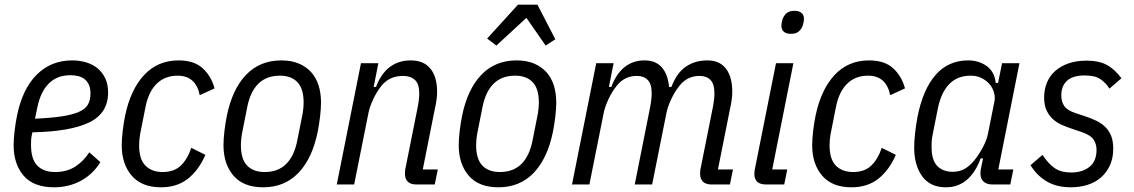

<svg xmlns="http://www.w3.org/2000/svg" viewBox="-20 -785 4824 817"><path d="M210 12Q123 12 80.5 -37.5Q38 -87 38 -167Q38 -193 42 -227Q46 -261 52 -291Q75 -406 136 -467Q197 -528 287 -528Q319 -528 347 -519.5Q375 -511 395.5 -494Q416 -477 428 -451.5Q440 -426 440 -391Q440 -303 359.5 -264Q279 -225 118 -222Q113 -203 112.5 -190.5Q112 -178 112 -168Q112 -108 138.5 -80.5Q165 -53 215 -53Q264 -53 300 -76Q336 -99 360 -137L407 -95Q376 -44 324.5 -16Q273 12 210 12ZM280 -465Q223 -465 188 -430Q153 -395 139 -329L129 -280Q198 -283 243.5 -290Q289 -297 316 -309Q343 -321 354 -340Q365 -359 365 -386Q365 -410 358 -425Q351 -440 339 -449Q327 -458 311.5 -461.5Q296 -465 280 -465Z M665 12Q583 12 540.5 -37.5Q498 -87 498 -167Q498 -193 502 -227Q506 -261 512 -291Q535 -403 593 -465.5Q651 -528 740 -528Q806 -528 842.5 -494.5Q879 -461 893 -409L830 -380Q813 -463 736 -463Q682 -463 647 -429Q612 -395 599 -329L576 -213Q574 -201 573 -189Q572 -177 572 -167Q572 -107 599 -80Q626 -53 672 -53Q721 -53 749.5 -80.5Q778 -108 794 -156L854 -126Q825 -60 779 -24Q733 12 665 12Z M1100 12Q1016 12 973.5 -37.5Q931 -87 931 -167Q931 -193 935 -227Q939 -261 945 -291Q968 -405 1027 -466.5Q1086 -528 1177 -528Q1219 -528 1250.5 -515Q1282 -502 1303.5 -478.5Q1325 -455 1335.5 -422Q1346 -389 1346 -349Q1346 -323 1342 -289Q1338 -255 1332 -225Q1309 -111 1250 -49.5Q1191 12 1100 12ZM1106 -53Q1163 -53 1197.5 -87Q1232 -121 1245 -187L1268 -303Q1270 -315 1271 -327Q1272 -339 1272 -348Q1272 -408 1245.5 -435.5Q1219 -463 1171 -463Q1114 -463 1079.5 -429Q1045 -395 1032 -329L1009 -213Q1007 -201 1006 -189Q1005 -177 1005 -168Q1005 -108 1031.5 -80.5Q1058 -53 1106 -53Z M1413 0 1516 -516H1590L1570 -415H1580Q1602 -473 1639.5 -500.5Q1677 -528 1728 -528Q1783 -528 1811.5 -493Q1840 -458 1840 -394Q1840 -378 1837.5 -360Q1835 -342 1830 -320L1779 -64H1843L1830 0H1752Q1703 0 1703 -47Q1703 -55 1704 -62Q1705 -69 1707 -77L1756 -322Q1764 -360 1764 -388Q1764 -428 1745.5 -445Q1727 -462 1695 -462Q1638 -462 1604 -421Q1583 -395 1567.5 -361.5Q1552 -328 1547 -300L1487 0Z M2101 12Q2017 12 1974.5 -37.5Q1932 -87 1932 -167Q1932 -193 1936 -227Q1940 -261 1946 -291Q1969 -405 2028 -466.5Q2087 -528 2178 -528Q2220 -528 2251.5 -515Q2283 -502 2304.5 -478.5Q2326 -455 2336.5 -422Q2347 -389 2347 -349Q2347 -323 2343 -289Q2339 -255 2333 -225Q2310 -111 2251 -49.5Q2192 12 2101 12ZM2107 -53Q2164 -53 2198.5 -87Q2233 -121 2246 -187L2269 -303Q2271 -315 2272 -327Q2273 -339 2273 -348Q2273 -408 2246.5 -435.5Q2220 -463 2172 -463Q2115 -463 2080.5 -429Q2046 -395 2033 -329L2010 -213Q2008 -201 2007 -189Q2006 -177 2006 -168Q2006 -108 2032.5 -80.5Q2059 -53 2107 -53ZM2267 -765 2343 -618 2302 -591 2220 -709 2092 -591 2053 -621 2184 -765Z M2414 0 2517 -516H2591L2571 -415H2581Q2624 -528 2723 -528Q2770 -528 2796 -498.5Q2822 -469 2827 -415H2837Q2859 -474 2898 -501Q2937 -528 2990 -528Q3042 -528 3069 -493Q3096 -458 3096 -394Q3096 -378 3093.5 -360Q3091 -342 3086 -320L3035 -64H3099L3086 0H3008Q2959 0 2959 -47Q2959 -55 2960 -62Q2961 -69 2963 -77L3012 -322Q3020 -360 3020 -388Q3020 -428 3003 -445Q2986 -462 2957 -462Q2905 -462 2872 -421Q2851 -395 2835.5 -361.5Q2820 -328 2815 -300L2755 0H2681L2745 -322Q2753 -360 2753 -388Q2753 -428 2736 -445Q2719 -462 2690 -462Q2638 -462 2605 -421Q2584 -395 2568.5 -361.5Q2553 -328 2548 -300L2488 0Z M3345 -641Q3327 -641 3316 -649.5Q3305 -658 3305 -676Q3305 -685 3309 -700Q3314 -717 3326 -728Q3338 -739 3361 -739Q3379 -739 3390 -730.5Q3401 -722 3401 -704Q3401 -695 3397 -680Q3392 -663 3380 -652Q3368 -641 3345 -641ZM3240 0Q3190 0 3190 -45Q3190 -53 3191 -60Q3192 -67 3194 -75L3282 -516H3356L3266 -64H3330L3317 0Z M3603 12Q3521 12 3478.5 -37.5Q3436 -87 3436 -167Q3436 -193 3440 -227Q3444 -261 3450 -291Q3473 -403 3531 -465.5Q3589 -528 3678 -528Q3744 -528 3780.5 -494.5Q3817 -461 3831 -409L3768 -380Q3751 -463 3674 -463Q3620 -463 3585 -429Q3550 -395 3537 -329L3514 -213Q3512 -201 3511 -189Q3510 -177 3510 -167Q3510 -107 3537 -80Q3564 -53 3610 -53Q3659 -53 3687.5 -80.5Q3716 -108 3732 -156L3792 -126Q3763 -60 3717 -24Q3671 12 3603 12Z M4203 0Q4179 0 4165.5 -12Q4152 -24 4152 -47Q4152 -55 4153 -62Q4154 -69 4156 -77L4163 -111H4153Q4107 12 4005 12Q3938 12 3904 -35Q3870 -82 3870 -158Q3870 -185 3874 -220Q3878 -255 3884 -287Q3907 -404 3961 -466Q4015 -528 4100 -528Q4145 -528 4178.5 -504Q4212 -480 4217 -432H4227L4244 -516H4318L4228 -64H4292L4279 0ZM4034 -54Q4063 -54 4085 -66.5Q4107 -79 4127 -104Q4147 -129 4163 -159.5Q4179 -190 4184 -216L4212 -356Q4215 -373 4209.5 -392Q4204 -411 4191 -426.5Q4178 -442 4157.5 -452.5Q4137 -463 4111 -463Q4054 -463 4019.5 -427.5Q3985 -392 3971 -325L3948 -209Q3945 -195 3944.5 -182Q3944 -169 3944 -159Q3944 -104 3968 -79Q3992 -54 4034 -54Z M4537 12Q4477 12 4435 -12.5Q4393 -37 4365 -82L4416 -126Q4441 -88 4468 -69.5Q4495 -51 4538 -51Q4586 -51 4616 -75Q4646 -99 4646 -147Q4646 -172 4633.5 -191Q4621 -210 4583 -223L4542 -237Q4520 -244 4498.5 -253.5Q4477 -263 4460.5 -278Q4444 -293 4433.5 -315Q4423 -337 4423 -370Q4423 -404 4434.5 -432.5Q4446 -461 4469 -482Q4492 -503 4526 -515Q4560 -527 4604 -527Q4655 -527 4688.5 -509.5Q4722 -492 4752 -452L4701 -408Q4685 -433 4662 -448.5Q4639 -464 4596 -464Q4545 -464 4520.5 -441.5Q4496 -419 4496 -379Q4496 -352 4509 -333.5Q4522 -315 4556 -304L4598 -290Q4625 -281 4646.5 -270.5Q4668 -260 4684 -244Q4700 -228 4708.5 -206Q4717 -184 4717 -152Q4717 -112 4703 -81.5Q4689 -51 4665 -30Q4641 -9 4608 1.5Q4575 12 4537 12Z"/></svg>

Font: IBM Plex Sans Condensed
Style: Italic
Weight: 400
Width: 3
Italic angle: -11°
Designer: Mike Abbink, Paul van der Laan, Pieter van Rosmalen
Foundry: Bold Monday
Version: Version 1.3